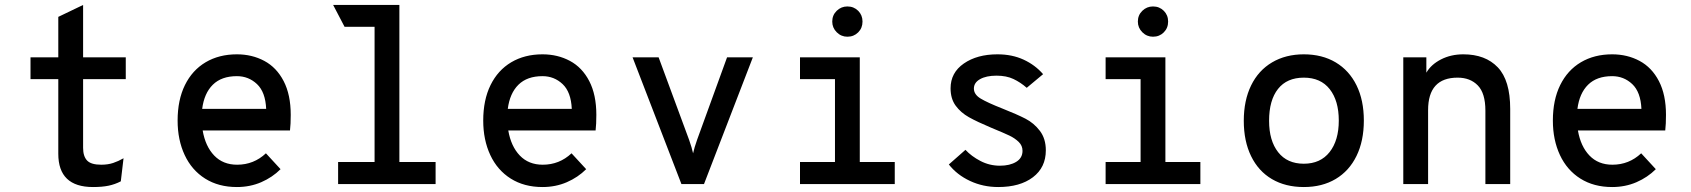

<svg xmlns="http://www.w3.org/2000/svg" viewBox="-20 -742 6816 774"><path d="M215 -122V-423H103V-511H215V-674L315 -722V-511H487V-423H315V-146Q315 -112 331 -95Q347 -78 388 -78Q415 -78 436 -85Q457 -92 478 -104L467 -11Q444 1 418 6.5Q392 12 355 12Q215 12 215 -122Z M1149 -216H797Q808 -152 843.5 -115Q879 -78 936 -78Q1003 -78 1052 -124L1111 -60Q1078 -27 1033 -7.5Q988 12 935 12Q861 12 807 -22Q753 -56 724.5 -117Q696 -178 696 -256Q696 -339 725.5 -399Q755 -459 809 -491Q863 -523 935 -523Q996 -523 1045.5 -496.5Q1095 -470 1123.5 -415Q1152 -360 1152 -279Q1152 -241 1149 -216ZM1053 -303Q1050 -371 1016 -403Q982 -435 935 -435Q873 -435 838 -400.5Q803 -366 795 -303Z M1736 -89V0H1343V-89H1490V-634H1369L1323 -722H1590V-89Z M2381 -216H2029Q2040 -152 2075.5 -115Q2111 -78 2168 -78Q2235 -78 2284 -124L2343 -60Q2310 -27 2265 -7.5Q2220 12 2167 12Q2093 12 2039 -22Q1985 -56 1956.5 -117Q1928 -178 1928 -256Q1928 -339 1957.5 -399Q1987 -459 2041 -491Q2095 -523 2167 -523Q2228 -523 2277.5 -496.5Q2327 -470 2355.5 -415Q2384 -360 2384 -279Q2384 -241 2381 -216ZM2285 -303Q2282 -371 2248 -403Q2214 -435 2167 -435Q2105 -435 2070 -400.5Q2035 -366 2027 -303Z M2530 -511H2635L2758 -178Q2769 -147 2774 -124Q2779 -147 2790 -178L2911 -511H3015L2818 0H2727Z M3335 -655Q3335 -681 3353 -698.5Q3371 -716 3396 -716Q3422 -716 3439.5 -698.5Q3457 -681 3457 -655Q3457 -629 3439.5 -611.5Q3422 -594 3396 -594Q3371 -594 3353 -612Q3335 -630 3335 -655ZM3587 -89V0H3205V-89H3346V-423H3205V-511H3446V-89Z M3805 -79 3872 -138Q3896 -112 3932.5 -93Q3969 -74 4011 -74Q4051 -74 4076.5 -89.5Q4102 -105 4102 -134Q4102 -155 4086.5 -170Q4071 -185 4049 -195.5Q4027 -206 3976 -227Q3919 -251 3886 -269.5Q3853 -288 3832.5 -316Q3812 -344 3812 -386Q3812 -449 3865.5 -486Q3919 -523 4001 -523Q4060 -523 4106.5 -501.5Q4153 -480 4185 -443L4119 -388Q4094 -410 4065.5 -423.5Q4037 -437 3997 -437Q3956 -437 3931 -423Q3906 -409 3906 -385Q3906 -361 3933.5 -344.5Q3961 -328 4022 -304Q4080 -281 4114 -263.5Q4148 -246 4172 -214.5Q4196 -183 4196 -136Q4196 -67 4144 -27.5Q4092 12 4004 12Q3943 12 3890.5 -12.5Q3838 -37 3805 -79Z M4567 -655Q4567 -681 4585 -698.5Q4603 -716 4628 -716Q4654 -716 4671.5 -698.5Q4689 -681 4689 -655Q4689 -629 4671.5 -611.5Q4654 -594 4628 -594Q4603 -594 4585 -612Q4567 -630 4567 -655ZM4819 -89V0H4437V-89H4578V-423H4437V-511H4678V-89Z M4994 -255Q4994 -337 5023.5 -397.5Q5053 -458 5108 -490.5Q5163 -523 5236 -523Q5310 -523 5364.5 -490.5Q5419 -458 5448.5 -398Q5478 -338 5478 -256Q5478 -174 5448.5 -113.5Q5419 -53 5364.5 -20.5Q5310 12 5236 12Q5162 12 5107.5 -20Q5053 -52 5023.5 -112.5Q4994 -173 4994 -255ZM5377 -256Q5377 -336 5340.5 -382.5Q5304 -429 5236 -429Q5168 -429 5132 -383.5Q5096 -338 5096 -255Q5096 -175 5132.5 -128.5Q5169 -82 5236 -82Q5303 -82 5340 -129Q5377 -176 5377 -256Z M6068 -303V0H5968V-296Q5968 -366 5937.5 -397.5Q5907 -429 5856 -429Q5737 -429 5737 -298V0H5637V-511H5730V-449Q5749 -482 5789 -502.5Q5829 -523 5879 -523Q5968 -523 6018 -470.5Q6068 -418 6068 -303Z M6693 -216H6341Q6352 -152 6387.5 -115Q6423 -78 6480 -78Q6547 -78 6596 -124L6655 -60Q6622 -27 6577 -7.5Q6532 12 6479 12Q6405 12 6351 -22Q6297 -56 6268.5 -117Q6240 -178 6240 -256Q6240 -339 6269.5 -399Q6299 -459 6353 -491Q6407 -523 6479 -523Q6540 -523 6589.5 -496.5Q6639 -470 6667.5 -415Q6696 -360 6696 -279Q6696 -241 6693 -216ZM6597 -303Q6594 -371 6560 -403Q6526 -435 6479 -435Q6417 -435 6382 -400.5Q6347 -366 6339 -303Z"/></svg>

Font: Overpass Mono Light
Style: Bold
Weight: 600
Monospace: yes
Designer: Delve Withrington, Dave Bailey
Foundry: Delve Fonts
Version: Version 1.000;DELV;Overpass